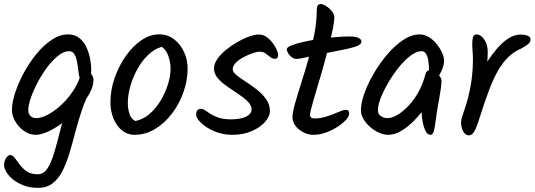

<svg xmlns="http://www.w3.org/2000/svg" viewBox="-35 -681 2640 948"><path d="M415.5 -335.4Q415.5 -303.3 404.1 -287.8Q392.8 -272.2 379.7 -272.2Q366.8 -272.2 361 -288Q355.2 -303.8 351.9 -330Q349.3 -354.5 345.1 -377.1Q340.8 -399.7 331.9 -414Q323 -428.3 305.7 -428.3Q280.8 -428.3 252.9 -406.5Q225 -384.7 198.7 -349.8Q172.3 -314.9 151.1 -274.7Q129.8 -234.5 117.2 -197.8Q104.6 -161.1 104.6 -136Q104.6 -118.6 115.7 -108.2Q126.8 -97.7 143.6 -97.7Q163.4 -97.7 188.5 -108.7Q213.6 -119.7 240.4 -140.2Q267.3 -160.7 291.9 -188Q316.6 -215.3 335.6 -247.6Q354.7 -280 364.5 -315.7Q366.4 -324.7 372.8 -330Q379.2 -335.2 387.4 -335.2Q396.2 -335.2 404.9 -328Q413.6 -320.8 420 -309.2Q426.5 -297.6 426.5 -285.2Q426.5 -254.5 406.3 -218.3Q386.1 -182.1 353.3 -146.1Q320.4 -110.2 282.2 -80.7Q244 -51.2 206.7 -33.2Q169.3 -15.3 141 -15.3Q111 -15.3 84 -34.2Q57 -53.1 40.5 -81.5Q23.9 -109.9 23.9 -137.9Q23.9 -173.8 39.5 -222.1Q55.2 -270.4 82.3 -320.8Q109.4 -371.1 144.7 -414.4Q180.1 -457.6 220.1 -484.4Q260.2 -511.1 300.7 -511.1Q334.1 -511.1 356.2 -493.7Q378.2 -476.3 391.1 -449.1Q403.9 -421.9 409.7 -391.7Q415.5 -361.4 415.5 -335.4ZM349.9 -269.2 413.6 -239.2Q387.1 -190.5 368.9 -136.3Q350.7 -82.1 336.6 -27.6Q322.5 27 307.6 76.2Q292.7 125.5 273 164Q253.2 202.4 224.3 224.5Q195.5 246.6 152.6 246.6Q114.3 246.6 83.5 235.1Q52.6 223.5 30.4 206Q8.2 188.4 -3.5 168.7Q-15.2 149 -15.2 132.1Q-15.2 121.6 -10.8 110.7Q-6.3 99.9 0.8 92.1Q7.9 84.3 14.3 84.3Q27 84.3 38.1 98.8Q49.1 113.4 62.6 131.9Q76 150.4 97.1 164.9Q118.2 179.5 150.7 179.5Q180.3 179.5 199.2 150.6Q218.2 121.7 232.4 74Q246.5 26.3 261.2 -32.8Q275.8 -92 296.7 -153.2Q317.7 -214.4 349.9 -269.2Z M891.3 -342.6Q891.3 -284.2 871 -226.3Q850.6 -168.4 814.3 -120.5Q777.9 -72.7 730.5 -44Q683.1 -15.3 629 -15.3Q594.3 -15.3 567.7 -36.8Q541.1 -58.3 525.7 -95Q510.3 -131.7 510.3 -176.7Q510.3 -235.5 530.5 -294.6Q550.7 -353.7 585 -402.9Q619.4 -452.1 662.3 -481.8Q705.3 -511.4 750.4 -511.4Q793 -511.4 824.5 -487.2Q856 -463 873.7 -424.3Q891.3 -385.6 891.3 -342.6ZM763.8 -449.7Q727.5 -439.9 696.9 -410.4Q666.2 -381 643.7 -340.4Q621.1 -299.9 608.6 -255.9Q596.1 -211.9 596.1 -172.9Q596.1 -144.7 604 -119.6Q611.8 -94.4 633.5 -83.4Q672.3 -91.2 704.1 -119Q735.9 -146.8 758.9 -185.5Q782 -224.2 794.6 -265.7Q807.2 -307.2 807.2 -341.3Q807.2 -372.7 796.4 -404.2Q785.6 -435.6 763.8 -449.7Z M1338.1 -408.2Q1338.1 -390.7 1322.3 -390.7Q1310 -390.7 1299 -399.6Q1288 -408.5 1276 -417.2Q1264 -425.9 1245.6 -425.9Q1234.7 -425.9 1213.5 -418.8Q1192.2 -411.8 1169.1 -399.6Q1145.9 -387.4 1130 -371.8Q1114 -356.3 1114 -338.7Q1114 -325.4 1132.5 -310.3Q1150.9 -295.2 1178.4 -277.6Q1205.8 -259.9 1233.3 -238.6Q1260.7 -217.3 1279.2 -191.1Q1297.7 -164.9 1297.7 -133.1Q1297.7 -106.1 1273.6 -78.9Q1249.5 -51.7 1207.8 -33.5Q1166 -15.3 1113 -15.3Q1063.7 -15.3 1022.9 -33Q982.1 -50.7 957.8 -74.2Q933.4 -97.7 933.4 -115.5Q933.4 -129.3 940 -136.6Q946.5 -143.8 955.7 -143.8Q966.7 -143.8 978.2 -135.9Q989.7 -127.9 1005.6 -117.8Q1021.4 -107.7 1045.2 -99.8Q1069.1 -91.8 1104.2 -91.8Q1139.3 -91.8 1162.1 -98.4Q1184.8 -104.9 1196 -115.9Q1207.2 -126.9 1207.2 -139.5Q1207.2 -161 1188.3 -179.8Q1169.5 -198.7 1142 -216.8Q1114.6 -235 1086.9 -254Q1059.3 -273 1040.4 -294.9Q1021.6 -316.7 1021.6 -343.4Q1021.6 -365.7 1037.8 -389.3Q1054.1 -412.8 1080.4 -434.4Q1106.6 -455.9 1136.8 -473.3Q1166.9 -490.7 1195.3 -500.7Q1223.7 -510.7 1243.7 -510.7Q1262.4 -510.7 1279.5 -499.4Q1296.5 -488 1309.6 -471.2Q1322.7 -454.5 1330.4 -437.2Q1338.1 -420 1338.1 -408.2Z M1615.9 -594.7Q1615.9 -577.2 1609.2 -542.9Q1602.5 -508.6 1591.3 -463.7Q1580 -418.9 1566 -368.1Q1552 -317.4 1536.7 -267.6Q1521.9 -218.4 1512.9 -186.7Q1503.9 -155 1499.8 -138.1Q1495.8 -121.2 1495.8 -114.5Q1495.8 -96.2 1517.5 -96.2Q1542.3 -96.2 1565.9 -102.5Q1589.5 -108.9 1610.3 -117.4Q1631 -125.9 1646.6 -132.2Q1662.2 -138.6 1670.9 -138.6Q1681.7 -138.6 1685.3 -133.8Q1688.8 -129.1 1688.8 -120.3Q1688.8 -106.5 1672.9 -88.9Q1657 -71.3 1630.6 -54.3Q1604.2 -37.4 1573.5 -26.3Q1542.9 -15.3 1512.3 -15.3Q1492.8 -15.3 1474.7 -22.3Q1456.7 -29.3 1441.7 -41.3Q1426.8 -53.2 1418 -68.9Q1409.2 -84.7 1409.2 -101.1Q1409.2 -125.7 1421.4 -168.9Q1433.6 -212 1451.4 -268Q1469.3 -324 1487 -386.2Q1504.6 -448.4 1516.8 -511.2Q1529 -573.9 1529 -631.1Q1529 -645.7 1533.2 -653.4Q1537.4 -661.1 1549.2 -661.1Q1556.3 -661.1 1567.3 -655.7Q1578.3 -650.3 1589.5 -640.5Q1600.7 -630.7 1608.3 -619.1Q1615.9 -607.5 1615.9 -594.7ZM1689.6 -501Q1719.2 -501 1734.4 -494.3Q1749.6 -487.5 1749.6 -475.4Q1749.6 -464.3 1733.4 -456.2Q1717.1 -448.1 1679.4 -439.8Q1641.7 -431.6 1578.2 -419.3Q1519.2 -408 1482 -399Q1444.9 -390.1 1427.2 -390.1Q1417.4 -390.1 1406.5 -397.9Q1395.5 -405.7 1388.3 -417.2Q1381 -428.7 1381 -438.2Q1381 -447.2 1403.2 -456.4Q1425.3 -465.6 1461.2 -473.8Q1497 -482 1538.8 -488Q1580.7 -494 1620.3 -497.5Q1660 -501 1689.6 -501Z M2157.6 -380.4Q2157.6 -365.3 2151.7 -348Q2145.7 -330.6 2137.1 -315.6Q2128.5 -300.5 2119.4 -290.9Q2110.2 -281.2 2104.5 -281.2Q2092.4 -281.2 2087.8 -294.5Q2083.2 -307.8 2083.2 -335.5Q2083.2 -360.3 2079.8 -381.5Q2076.3 -402.7 2068.3 -415.5Q2060.2 -428.3 2046.3 -428.3Q2021.6 -428.3 1992.5 -406.5Q1963.3 -384.7 1935.1 -349.8Q1906.8 -314.9 1883.2 -274.7Q1859.6 -234.5 1845.1 -197.8Q1830.7 -161.1 1830.7 -136Q1830.7 -118.3 1845.2 -108Q1859.7 -97.7 1877.5 -97.7Q1899.7 -97.7 1926.9 -113.4Q1954 -129.2 1981.6 -158.1Q2009.2 -186.9 2031.4 -227.2Q2053.6 -267.4 2065.9 -315.7Q2067.9 -324.7 2074.6 -330Q2081.2 -335.2 2092.3 -335.2Q2098.3 -335.2 2106.9 -330.3Q2115.6 -325.4 2124.6 -317.5Q2133.6 -309.5 2139.3 -300.4Q2144.9 -291.3 2144.9 -283.3Q2144.9 -268.3 2142.2 -248.2Q2139.5 -228.2 2134.8 -200.6Q2130 -173 2123 -134Q2118 -103 2114.8 -76Q2111.6 -49 2106.5 -32.1Q2101.4 -15.3 2089.7 -15.3Q2076 -15.3 2066.1 -34.6Q2056.2 -54 2050.9 -86Q2045.5 -118.1 2045.5 -158.1Q2045.5 -180.5 2050 -202.6Q2054.4 -224.7 2064.7 -245L2105.5 -224.9Q2091.7 -191.8 2066.8 -155.2Q2041.9 -118.5 2010.9 -86.7Q1979.9 -54.8 1946.7 -35Q1913.6 -15.3 1882.2 -15.3Q1859.9 -15.3 1836 -26Q1812.2 -36.7 1792 -54.4Q1771.7 -72.2 1759.4 -93.6Q1747 -115 1747 -136Q1747 -171.8 1764.1 -220.1Q1781.3 -268.4 1811 -319.1Q1840.6 -369.8 1878 -413.4Q1915.4 -457 1956.2 -484Q1996.9 -511.1 2036.8 -511.1Q2060.7 -511.1 2082.5 -497.8Q2104.2 -484.4 2121.1 -463.6Q2137.9 -442.7 2147.8 -420.7Q2157.6 -398.6 2157.6 -380.4Z M2373.2 -422.7Q2373.2 -396.4 2369.5 -358.1Q2365.8 -319.9 2350.6 -257.7L2338 -324.4Q2352.1 -348 2372.9 -379.5Q2393.6 -411 2418.7 -440.8Q2443.9 -470.5 2473.7 -490.4Q2503.6 -510.2 2535.6 -510.2Q2557.2 -510.2 2570.9 -504.4Q2584.5 -498.5 2584.5 -486.3Q2584.5 -472.6 2572.3 -462.8Q2560 -453 2538.5 -441.4Q2502.5 -426.1 2474.7 -399.1Q2447 -372.1 2424.2 -332.7Q2401.4 -293.3 2380.3 -237.7Q2354.6 -169 2339.2 -118.2Q2323.8 -67.3 2311.3 -40.2Q2298.8 -13 2280 -13Q2268.1 -13 2259.2 -22.6Q2250.3 -32.3 2245.9 -46.8Q2241.5 -61.3 2241.5 -75.1Q2241.5 -89.6 2249.2 -112.1Q2256.9 -134.6 2267.1 -166.6Q2277.3 -198.5 2285.2 -238.3Q2292.2 -271.8 2296.1 -309.4Q2300.1 -347.1 2300.1 -388.9Q2300.1 -409 2298.4 -428.4Q2296.7 -447.7 2296.7 -463.5Q2296.7 -483.6 2300.4 -497.4Q2304.2 -511.1 2318.7 -511.1Q2330.4 -511.1 2342.9 -500.7Q2355.4 -490.3 2364.3 -470.6Q2373.2 -450.9 2373.2 -422.7Z"/></svg>

Font: Kalam Variable Light
Style: Regular
Weight: 300
Designer: Lipi Raval, Jonny Pinhorn
Foundry: Indian Type Foundry
Version: Version 3.000